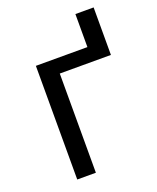

<svg xmlns="http://www.w3.org/2000/svg" viewBox="-131 -771 698 851"><g transform="rotate(-20 218.0 -346.0)"><path d="M414.1 -467.8H172.9V0H85V-536.1H328.1V-691.9H414.1Z"/></g></svg>

Font: NotoPenekeko
Style: Regular
Weight: 400
Designer: Monotype Design team
Foundry: Monotype Imaging Inc.
Version: Version 1.04